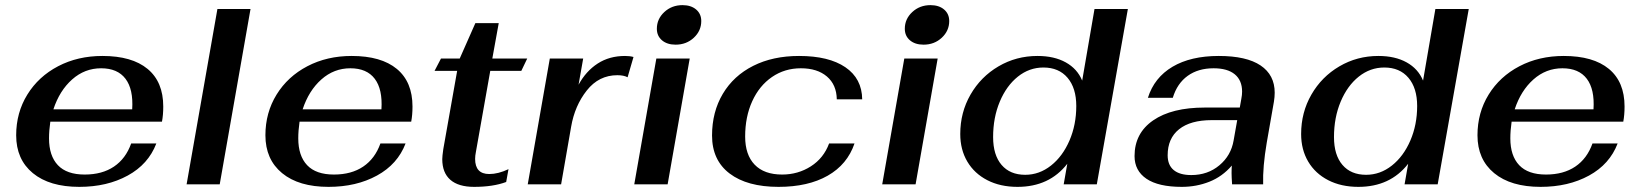

<svg xmlns="http://www.w3.org/2000/svg" viewBox="-20 -718 6391 748"><path d="M171 -179Q171 -111 205.5 -74.5Q240 -38 310 -38Q378 -38 424 -69Q470 -100 491 -159H589Q558 -78 477.5 -34Q397 10 289 10Q173 10 108 -43.5Q43 -97 43 -191Q43 -279 86.5 -349.5Q130 -420 206.5 -460Q283 -500 379 -500Q494 -500 555 -449.5Q616 -399 616 -303Q616 -270 611 -244H176Q171 -209 171 -179ZM188 -292H495Q500 -370 469 -411Q438 -452 374 -452Q310 -452 261 -408.5Q212 -365 188 -292Z M827 -683H956L836 0H707Z M1142 -179Q1142 -111 1176.5 -74.5Q1211 -38 1281 -38Q1349 -38 1395 -69Q1441 -100 1462 -159H1560Q1529 -78 1448.5 -34Q1368 10 1260 10Q1144 10 1079 -43.5Q1014 -97 1014 -191Q1014 -279 1057.5 -349.5Q1101 -420 1177.5 -460Q1254 -500 1350 -500Q1465 -500 1526 -449.5Q1587 -399 1587 -303Q1587 -270 1582 -244H1147Q1142 -209 1142 -179ZM1159 -292H1466Q1471 -370 1440 -411Q1409 -452 1345 -452Q1281 -452 1232 -408.5Q1183 -365 1159 -292Z M1703 -98Q1703 -109 1707 -137L1761 -442H1673L1698 -490H1771L1832 -628H1923L1898 -490H2034L2011 -442H1890L1834 -126Q1831 -111 1831 -99Q1831 -40 1886 -40Q1921 -40 1961 -59L1952 -9Q1901 10 1827 10Q1766 10 1734.5 -17.5Q1703 -45 1703 -98Z M2122 -490H2252L2234 -388Q2263 -441 2308.5 -470.5Q2354 -500 2415 -500Q2434 -500 2448 -496L2425 -417Q2410 -425 2385 -425Q2313 -425 2266 -365.5Q2219 -306 2205 -224L2166 0H2036Z M2539 -606Q2539 -644 2568 -671Q2597 -698 2639 -698Q2672 -698 2692 -681Q2712 -664 2712 -636Q2712 -598 2683 -571Q2654 -544 2612 -544Q2579 -544 2559 -561Q2539 -578 2539 -606ZM2537 -490H2667L2581 0H2451Z M2754 -190Q2754 -282 2796 -352.5Q2838 -423 2914.5 -461.5Q2991 -500 3093 -500Q3209 -500 3273.5 -456Q3338 -412 3339 -331H3240Q3239 -388 3201.5 -420Q3164 -452 3100 -452Q3037 -452 2987.5 -418Q2938 -384 2910.5 -323.5Q2883 -263 2883 -186Q2883 -115 2920 -76.5Q2957 -38 3027 -38Q3089 -38 3139 -70Q3189 -102 3210 -159H3309Q3281 -77 3204.5 -33.5Q3128 10 3013 10Q2891 10 2822.5 -42Q2754 -94 2754 -190Z M3505 -606Q3505 -644 3534 -671Q3563 -698 3605 -698Q3638 -698 3658 -681Q3678 -664 3678 -636Q3678 -598 3649 -571Q3620 -544 3578 -544Q3545 -544 3525 -561Q3505 -578 3505 -606ZM3503 -490H3633L3547 0H3417Z M3721 -196Q3721 -280 3761 -349.5Q3801 -419 3870 -459.5Q3939 -500 4022 -500Q4087 -500 4132 -475Q4177 -450 4196 -404L4244 -683H4374L4253 0H4124L4138 -80Q4068 10 3944 10Q3877 10 3826.5 -16Q3776 -42 3748.5 -88.5Q3721 -135 3721 -196ZM4173 -305Q4173 -375 4139 -415Q4105 -455 4045 -455Q3990 -455 3945.5 -419.5Q3901 -384 3875 -322Q3849 -260 3849 -184Q3849 -114 3882 -75.5Q3915 -37 3974 -37Q4029 -37 4074.5 -73Q4120 -109 4146.5 -170.5Q4173 -232 4173 -305Z M4400 -110Q4400 -199 4472.5 -249Q4545 -299 4674 -299H4810L4816 -333Q4819 -348 4819 -361Q4819 -405 4790.5 -428.5Q4762 -452 4708 -452Q4648 -452 4607 -422.5Q4566 -393 4549 -337H4452Q4477 -416 4548 -458Q4619 -500 4728 -500Q4836 -500 4891 -463Q4946 -426 4946 -357Q4946 -340 4943 -322L4915 -162Q4899 -68 4901 0H4780Q4778 -30 4778 -43Q4778 -62 4779 -73Q4742 -30 4691.5 -10Q4641 10 4584 10Q4493 10 4446.5 -21.5Q4400 -53 4400 -110ZM4786 -171 4800 -250H4701Q4618 -250 4573.5 -214.5Q4529 -179 4529 -113Q4529 -75 4552.5 -55.5Q4576 -36 4621 -36Q4685 -36 4730.5 -74Q4776 -112 4786 -171Z M5049 -196Q5049 -280 5089 -349.5Q5129 -419 5198 -459.5Q5267 -500 5350 -500Q5415 -500 5460 -475Q5505 -450 5524 -404L5572 -683H5702L5581 0H5452L5466 -80Q5396 10 5272 10Q5205 10 5154.5 -16Q5104 -42 5076.5 -88.5Q5049 -135 5049 -196ZM5501 -305Q5501 -375 5467 -415Q5433 -455 5373 -455Q5318 -455 5273.5 -419.5Q5229 -384 5203 -322Q5177 -260 5177 -184Q5177 -114 5210 -75.5Q5243 -37 5302 -37Q5357 -37 5402.5 -73Q5448 -109 5474.5 -170.5Q5501 -232 5501 -305Z M5864 -179Q5864 -111 5898.5 -74.5Q5933 -38 6003 -38Q6071 -38 6117 -69Q6163 -100 6184 -159H6282Q6251 -78 6170.5 -34Q6090 10 5982 10Q5866 10 5801 -43.5Q5736 -97 5736 -191Q5736 -279 5779.5 -349.5Q5823 -420 5899.5 -460Q5976 -500 6072 -500Q6187 -500 6248 -449.5Q6309 -399 6309 -303Q6309 -270 6304 -244H5869Q5864 -209 5864 -179ZM5881 -292H6188Q6193 -370 6162 -411Q6131 -452 6067 -452Q6003 -452 5954 -408.5Q5905 -365 5881 -292Z"/></svg>

Font: Fahkwang SemiBold
Style: Italic
Weight: 600
Italic angle: -10°
Version: Version 1.000; ttfautohint (v1.6)